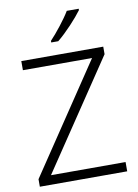

<svg xmlns="http://www.w3.org/2000/svg" viewBox="-101 -1014 777 1080"><g transform="rotate(-10 287.5 -474.0)"><path d="M426 -940V-948H358C332 -904 278 -836 241 -797V-788H281C331 -828 396 -899 426 -940ZM536 0V-53H110L525 -671V-714H57V-662H452L37 -43V0Z"/></g></svg>

Font: Noto Sans Sinhala UI Light
Style: Regular
Weight: 300
Designer: Jelle Bosma - Monotype Design Team
Foundry: Monotype Imaging Inc.
Version: Version 2.006